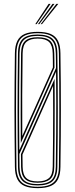

<svg xmlns="http://www.w3.org/2000/svg" viewBox="-20 -970 390 995"><path d="M175.2 5Q133.5 5 107.8 -6.1Q82 -17.2 69.9 -41.5Q57.8 -65.8 57.2 -105Q56.2 -191.2 55.6 -263.6Q55 -336 55 -403.2Q55 -470.5 55.6 -541Q56.2 -611.5 57.2 -694Q57.8 -733.8 69.9 -758.1Q82 -782.5 107.8 -793.8Q133.5 -805 175.2 -805Q217 -805 242.9 -793.8Q268.8 -782.5 280.8 -758.1Q292.8 -733.8 293.2 -694Q294.5 -611.5 295 -541Q295.5 -470.5 295.5 -403.2Q295.5 -336 295 -263.6Q294.5 -191.2 293.2 -105Q292.8 -65.8 280.8 -41.5Q268.8 -17.2 242.9 -6.1Q217 5 175.2 5ZM175.2 -30Q214 -30 233.4 -46.6Q252.8 -63.2 253.2 -106Q254.2 -180.8 254.9 -251.9Q255.5 -323 255.5 -391.2Q255.5 -459.5 255 -525L96.5 -169Q96.5 -160.5 96.6 -150.9Q96.8 -141.2 96.9 -132.1Q97 -123 97.1 -116Q97.2 -109 97.2 -106Q98 -65.2 116.1 -47.6Q134.2 -30 175.2 -30ZM175.2 -23Q130 -23 110 -42.1Q90 -61.2 89.2 -105Q89.2 -115.8 89.1 -124.5Q89 -133.2 88.9 -144Q88.8 -154.8 88.5 -171L262.8 -561.2Q263.2 -497 263.4 -425.5Q263.5 -354 263 -274.1Q262.5 -194.2 261.2 -105Q260.8 -58.5 239.1 -40.8Q217.5 -23 175.2 -23ZM175.2 -16Q223 -16 245.8 -35.9Q268.5 -55.8 269.2 -105Q270.5 -203 271.1 -282.8Q271.8 -362.5 271.6 -438.1Q271.5 -513.8 270.5 -598.5L80.5 -172Q80.5 -163.2 80.6 -154.4Q80.8 -145.5 80.9 -137Q81 -128.5 81.1 -120.4Q81.2 -112.2 81.2 -105Q82 -57.5 103.8 -36.8Q125.5 -16 175.2 -16ZM175.2 -2Q214 -2 238.1 -12.5Q262.2 -23 273.5 -45.6Q284.8 -68.2 285.2 -105Q286.5 -191.2 287 -263.6Q287.5 -336 287.5 -403.2Q287.5 -470.5 287 -541Q286.5 -611.5 285.2 -694Q284.8 -731.2 273.5 -754.1Q262.2 -777 238.2 -787.5Q214.2 -798 175.2 -798Q136.5 -798 112.4 -787.5Q88.2 -777 77 -754.1Q65.8 -731.2 65.2 -694Q64.2 -611.5 63.6 -541Q63 -470.5 63 -403.2Q63 -336 63.6 -263.6Q64.2 -191.2 65.2 -105Q66 -50 91.6 -26Q117.2 -2 175.2 -2ZM175.2 -9Q121.5 -9 97.8 -31.4Q74 -53.8 73.2 -105Q72.2 -191.2 71.6 -263.6Q71 -336 71 -403.2Q71 -470.5 71.6 -541Q72.2 -611.5 73.2 -694Q74 -746 97.8 -768.5Q121.5 -791 175.2 -791Q229 -791 252.8 -768.5Q276.5 -746 277.2 -694Q278.5 -611.5 279 -541Q279.5 -470.5 279.5 -403.2Q279.5 -336 279 -263.6Q278.5 -191.2 277.2 -105Q276.5 -53.8 252.8 -31.4Q229 -9 175.2 -9ZM80.2 -191.8 270.2 -617.5Q270.2 -629.8 270 -647.5Q269.8 -665.2 269.5 -679.2Q269.2 -693.2 269.2 -694Q268.5 -742.2 246.6 -763.1Q224.8 -784 175.2 -784Q125.8 -784 103.9 -763.1Q82 -742.2 81.2 -694Q80 -599.5 79.4 -520.9Q78.8 -442.2 79 -364Q79.2 -285.8 80.2 -191.8ZM87.8 -228.5Q87.2 -303.2 87.1 -376.4Q87 -449.5 87.5 -527.4Q88 -605.2 89.2 -694Q89.8 -739.5 110.6 -758.2Q131.5 -777 175.2 -777Q220.5 -777 240.5 -757.8Q260.5 -738.5 261.2 -694Q261.8 -675.8 261.9 -656.6Q262 -637.5 262.2 -619.5ZM95.5 -265.2 254.2 -620.5Q254 -638 253.9 -656.4Q253.8 -674.8 253.2 -693Q252.5 -734.2 234.4 -752.1Q216.2 -770 175.2 -770Q136.8 -770 117.2 -753.1Q97.8 -736.2 97.2 -693Q95.8 -579.2 95.2 -476.9Q94.8 -374.5 95.5 -265.2ZM162.8 -845 232.2 -950H242.2L169.8 -845ZM190.8 -845 272.2 -950H282.2L197.8 -845ZM176.8 -845 252.2 -950H262.2L183.8 -845Z"/></svg>

Font: Big Shoulders Inline Text Thin
Style: Regular
Weight: 100
Designer: Patric King
Foundry: XO Type Co
Version: Version 2.002